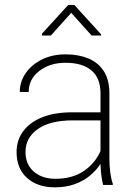

<svg xmlns="http://www.w3.org/2000/svg" viewBox="-20 -762 556 791"><path d="M273.4 -709 189.5 -615.7H152.3V-622.6L261.2 -741.7H286.1L396.5 -620.6V-615.7H357.4ZM430.7 -107.9Q430.7 -79.6 434.3 -51.3Q438 -22.9 444.8 -4.9V0H404.8Q395.5 -36.6 394 -86.9Q377.4 -61 351.3 -39.1Q325.2 -17.1 288.8 -3.7Q252.4 9.8 205.6 9.8Q134.8 9.8 91.6 -28.8Q48.3 -67.4 48.3 -135.7Q48.3 -184.1 75.2 -220.9Q102.1 -257.8 153.3 -278.6Q204.6 -299.3 277.3 -299.3H394V-377.9Q394 -440.4 356.7 -471.9Q319.3 -503.4 250 -503.4Q185.1 -503.4 141.6 -469.5Q98.1 -435.5 98.1 -382.8L61.5 -383.3Q61.5 -425.3 85.7 -460.4Q109.9 -495.6 152.6 -516.8Q195.3 -538.1 250.5 -538.1Q303.2 -538.1 344 -521.2Q384.8 -504.4 407.7 -468.8Q430.7 -433.1 430.7 -377ZM208.5 -25.4Q276.9 -25.4 324 -56.6Q371.1 -87.9 394 -139.6V-266.1H280.3Q186 -266.1 135.5 -230.2Q85 -194.3 85 -136.2Q85 -85 119.1 -55.2Q153.3 -25.4 208.5 -25.4Z"/></svg>

Font: Robert Sans ExtraLight
Style: Regular
Weight: 250
Designer: Christian Robertson (extended by Adam Twardoch)
Foundry: Google
Version: Version 12.135;April 2, 2019;FontCreator 11.5.0.2425 64-bit;